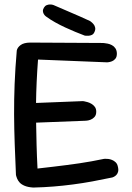

<svg xmlns="http://www.w3.org/2000/svg" viewBox="-20 -846 595 864"><path d="M129.8 -2Q106.5 -3.5 91.6 -9.6Q76.8 -15.6 68.8 -24.2Q60.9 -32.9 57.1 -42.2Q53.4 -51.5 51.8 -58.6Q48.8 -130.9 46.2 -197.9Q43.8 -265 43.4 -331.2Q43.1 -397.4 45.8 -467.9Q48.5 -538.5 55.5 -618.8Q58.5 -632.8 73 -643.4Q87.5 -654.1 116.2 -654.4L442.5 -652.6Q442.5 -652.6 448.6 -652.1Q454.6 -651.6 464.4 -649.7Q474.1 -647.8 483.6 -642.8Q493 -637.9 499.2 -628.7Q505.5 -619.5 505.9 -605.6Q506.2 -590.5 499.6 -582.2Q493 -573.9 484.2 -570.4Q475.5 -567 468.7 -566.2Q461.9 -565.5 461.9 -565.5L151.1 -578Q147.2 -525.8 145 -477.6Q142.8 -429.5 142.2 -383.4Q141.8 -337.4 142.6 -290.6Q143.4 -243.9 144.6 -193.8Q145.9 -143.6 148.8 -87.6Q186.9 -92 219.7 -95.8Q252.5 -99.5 281 -103.4Q309.5 -107.2 336.9 -111.1Q364.4 -115 391.7 -120.1Q419 -125.1 448 -131.1Q448 -131.1 453.3 -131.4Q458.6 -131.8 466.9 -130.8Q475.2 -129.9 484.1 -126.3Q493 -122.8 500.2 -115.9Q507.5 -109 510 -97.8Q514.2 -82.5 511.2 -72.4Q508.2 -62.4 502.1 -57.1Q495.9 -51.8 490.8 -49.6Q485.6 -47.5 485.6 -47.5Q438.4 -37.5 394.7 -29.5Q351 -21.5 307.9 -15.9Q264.8 -10.2 221.1 -6.7Q177.5 -3.1 129.8 -2ZM78.1 -291.6 74 -380 353 -391Q353 -391 359.1 -390.1Q365.1 -389.1 374.2 -386.4Q383.4 -383.8 392.2 -378.4Q401 -373.1 407.1 -364.7Q413.1 -356.2 413.1 -343.4Q413.1 -328.5 405.6 -320Q398 -311.5 388.3 -307.6Q378.6 -303.8 371.1 -303.2Q363.5 -302.6 363.5 -302.6ZM361 -685.9Q341 -693.5 318.6 -702.7Q296.1 -711.9 273.2 -722.6Q250.2 -733.2 228.1 -745.6Q206 -757.9 186.9 -772Q186.9 -772 183.4 -775Q180 -778 176.9 -783.3Q173.8 -788.6 173.1 -795.8Q172.5 -803 177.8 -811.8Q182.6 -819.8 190 -822.8Q197.4 -825.8 204.4 -825.8Q211.5 -825.9 216.2 -824.6Q221 -823.2 221 -823.2Q256.6 -807.4 296.3 -790.7Q336 -774 385 -751.4Q385 -751.4 390 -747.7Q395 -744 400.7 -737.4Q406.4 -730.9 408.3 -721.3Q410.2 -711.8 404.1 -700Q400.2 -692 393.1 -688.8Q385.9 -685.6 378.7 -685.1Q371.5 -684.5 366.2 -685.2Q361 -685.9 361 -685.9Z"/></svg>

Font: Sour Gummy Black
Style: Regular
Weight: 900
Version: Version 1.000